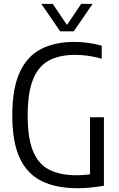

<svg xmlns="http://www.w3.org/2000/svg" viewBox="-20 -966 616 992"><path d="M381 6.5Q270.5 6.5 195.2 -30.5Q120 -67.5 81.8 -149.8Q43.5 -232 43.5 -369.5Q43.5 -508 81.5 -591.5Q119.5 -675 191.2 -712.2Q263 -749.5 363.5 -749.5Q400.5 -749.5 436.5 -744.5Q472.5 -739.5 505.5 -730V-662.5Q469 -673 435.2 -677.8Q401.5 -682.5 367 -682.5Q288.5 -682.5 234 -654Q179.5 -625.5 151.2 -557Q123 -488.5 123 -368.5Q123 -251.5 151 -184.2Q179 -117 235.2 -88.8Q291.5 -60.5 375.5 -60.5Q400 -60.5 423.5 -62.8Q447 -65 468.5 -69L445 -43.5V-360H517V-6.5Q479 0 446.2 3.2Q413.5 6.5 381 6.5ZM291 -804 193.5 -946H252.5L332 -828H320L399.5 -946H458.5L361 -804Z"/></svg>

Font: Encode Sans SC Condensed
Style: Regular
Weight: 400
Width: 3
Designer: Multiple Designers
Foundry: Impallari Type
Version: Version 3.002